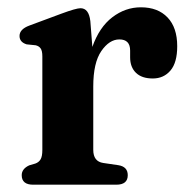

<svg xmlns="http://www.w3.org/2000/svg" viewBox="-20 -506 520 526"><path d="M227.5 -448 233 -377.5Q252 -431.5 287.8 -458.8Q323.5 -486 366 -486Q412.5 -486 439 -458.2Q465.5 -430.5 465.5 -379.5Q465.5 -334.5 447 -312.8Q428.5 -291 398.5 -291Q368.5 -291 352.5 -306.5Q336.5 -322 336.5 -349V-367.5Q336.5 -398 307 -398Q279.5 -398 257.5 -366Q235.5 -334 235.5 -269V-95.5Q235.5 -63.5 263 -59.5L304 -53.5Q330 -49.5 330 -26Q330 0 298.5 0H71Q39.5 0 39.5 -26Q39.5 -43.5 60 -53L77 -58Q86.5 -61.5 91.2 -69.5Q96 -77.5 96 -95.5V-351.5Q96 -367 91.2 -373.5Q86.5 -380 77.5 -382L53 -384.5Q33.5 -390.5 33.5 -407.5Q33.5 -426 60.5 -436L148 -468.5Q188.5 -483.5 200.5 -483.5Q223.5 -483.5 227.5 -448Z"/></svg>

Font: Fraunces 9pt S050 SemiBold
Style: Regular
Weight: 600
Version: Version 1.000; ttfautohint (v1.8.3)